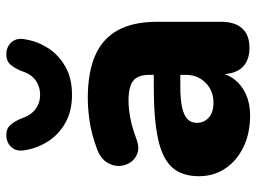

<svg xmlns="http://www.w3.org/2000/svg" viewBox="-122 -679 812 608"><g transform="rotate(-90 284.0 -375.0)"><path d="M223 11Q166 11 122.5 -10Q79 -31 54.5 -67.5Q30 -104 30 -151Q30 -205 58 -236Q86 -267 148 -280.5Q210 -294 313 -294H368V-210H313Q274 -210 248.5 -204.5Q223 -199 211 -187.5Q199 -176 199 -158Q199 -135 215.5 -120Q232 -105 263 -105Q288 -105 307.5 -116Q327 -127 339 -146.5Q351 -166 351 -192V-308Q351 -344 332.5 -359Q314 -374 269 -374Q245 -374 215 -368.5Q185 -363 148 -349Q121 -339 102 -346Q83 -353 72.5 -370Q62 -387 62.5 -407Q63 -427 75.5 -445Q88 -463 114 -473Q162 -491 202.5 -497Q243 -503 277 -503Q359 -503 412.5 -479.5Q466 -456 492.5 -407.5Q519 -359 519 -283V-81Q519 -37 498 -14Q477 9 437 9Q396 9 374.5 -14Q353 -37 353 -81V-107L359 -93Q354 -61 336 -38Q318 -15 289 -2Q260 11 223 11ZM288 -553Q236 -553 199 -574Q162 -595 140.5 -628.5Q119 -662 113 -699Q107 -726 120 -742.5Q133 -759 156 -761Q179 -762 191 -749.5Q203 -737 213 -713Q223 -683 242.5 -668.5Q262 -654 288 -654Q314 -654 334 -668.5Q354 -683 363 -713Q373 -737 385 -749.5Q397 -762 420 -761Q443 -759 456 -742.5Q469 -726 463 -699Q457 -662 435.5 -628.5Q414 -595 377 -574Q340 -553 288 -553Z"/></g></svg>

Font: Nunito ExtraLight Black
Style: Regular
Weight: 900
Version: Version 3.602